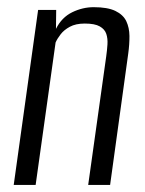

<svg xmlns="http://www.w3.org/2000/svg" viewBox="-20 -523 411 543"><path d="M18.8 0 87.8 -495H138.9L138.3 -441.4Q154.5 -473.8 184.1 -488.3Q213.7 -502.7 245 -502.7Q284.4 -502.7 306.3 -492.1Q328.3 -481.4 337.1 -463.2Q345.8 -444.9 346.1 -421.4Q346.3 -398 342.7 -371.7L291.4 0H229.4L280.4 -363.6Q282.8 -380.5 283.9 -397.3Q285 -414 280.6 -427.2Q276.3 -440.3 262.2 -448.3Q248.2 -456.4 219.7 -456.4Q194.2 -456.4 177.5 -447.3Q160.9 -438.3 151.5 -426Q142 -413.8 137.2 -402.8L80.8 0Z"/></svg>

Font: Alumni Sans SC Thin
Style: Italic
Weight: 100
Italic angle: -8°
Designer: Robert E. Leuschke
Foundry: Robert E. Leuschke
Version: Version 1.016